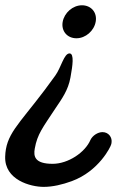

<svg xmlns="http://www.w3.org/2000/svg" viewBox="-53 -581 515 731"><path d="M311.4 -498.6C317.6 -533.6 293.9 -560.9 259.1 -560.9C224.1 -560.9 191.8 -532.4 185.6 -497.6C179.5 -462.6 203.1 -435.3 238 -435.3C273 -435.3 305.3 -463.7 311.4 -498.6ZM211.7 -377.6C190.5 -377.6 180.1 -324.6 157.4 -293.1C41.7 -131.1 -17.2 -88.6 -30.5 -13C-32.1 -4.2 -33 5.1 -33.3 15.1C-36.3 104.1 63.4 130.5 113.3 130.5C147.8 130.5 184.8 121.7 220.2 108.7C323.8 70.7 368.8 -23 370.3 -31.3C370.8 -32.9 371.2 -34.6 371.5 -36.2C375.4 -58.4 360 -78 337.2 -78C319.6 -78 299.5 -65.1 291.5 -48.5C271.1 -0.6 206.5 42.7 147.4 42.7C78.6 42.7 74.2 13.8 79.3 -15C89.1 -70.6 109.6 -94.7 158.1 -168.5C182.7 -204.9 206.7 -237.9 215.2 -285.8L216.4 -292.9C222.7 -328.1 230.7 -377.6 211.7 -377.6Z"/></svg>

Font: TudorRose
Style: Oblique
Weight: 500
Italic angle: 10°
Version: Version 001.000